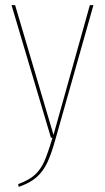

<svg xmlns="http://www.w3.org/2000/svg" viewBox="-20 -538 410 750"><path d="M198 1Q181 63 164.5 97.5Q148 132 122.5 154.5Q97 177 53 192L51 181Q93 166 116 145Q139 124 153 92.5Q167 61 185 0H179L25 -518H39L189 -11L331 -518H345Z"/></svg>

Font: Fira Sans Compressed Hair
Style: Regular
Weight: 100
Width: 1
Designer: bBox Type GmbH & Carrois Corporate GbR & Edenspiekermann AG
Foundry: bBox Type GmbH & Carrois Corporate GbR & Edenspiekermann AG
Version: Version 4.301